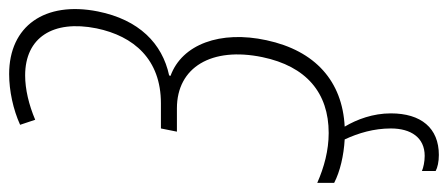

<svg xmlns="http://www.w3.org/2000/svg" viewBox="-315 -464 980 420"><g transform="rotate(-90 175.0 -254.0)"><path d="M46 216C105 216 137 177 137 111C137 72 124 37 108 10C207 5 274 -54 297 -161C319 -262 288 -346 219 -371L220 -374C290 -389 342 -440 360 -530C383 -646 328 -724 223 -724C186 -724 145 -715 112 -700L123 -667C156 -681 190 -689 220 -689C303 -689 342 -628 323 -533C306 -451 255 -392 159 -392H104L97 -357H148C238 -357 283 -281 260 -170C240 -74 182 -25 94 -25C56 -25 19 -35 -15 -50V-13C10 0 45 8 80 10C94 40 104 74 104 111C104 155 84 185 44 185C31 185 18 182 11 179V209C18 213 31 216 46 216Z"/></g></svg>

Font: Noto Sans ExtraCondensed ExtraLight
Style: Italic
Weight: 200
Width: 2
Italic angle: -12°
Designer: Monotype Design Team
Foundry: Monotype Imaging Inc.
Version: Version 2.013